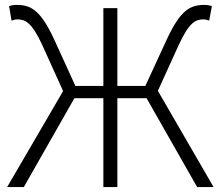

<svg xmlns="http://www.w3.org/2000/svg" viewBox="-20 -762 899 782"><path d="M623 -392 708 -579C751 -672 777 -683 809 -683C816 -683 825 -681 832 -678L843 -737C835 -740 823 -742 812 -742C754 -742 715 -720 661 -605L572 -412H458V-729H401V-412H287L199 -605C145 -720 106 -742 48 -742C36 -742 25 -740 17 -737L27 -678C35 -681 44 -683 51 -683C82 -683 109 -672 152 -579L237 -391L9 0H77L283 -362H401V0H458V-362H577L783 0H850Z"/></svg>

Font: Noto Sans JP Light
Style: Regular
Weight: 300
Designer: Ryoko NISHIZUKA (kana & ideographs); Paul D. Hunt (Latin, Greek & Cyrillic); Wenlong ZHANG (bopomofo); Sandoll Communica
Foundry: Adobe Systems Incorporated
Version: Version 1.004;PS 1.004;hotconv 1.0.82;makeotf.lib2.5.63406